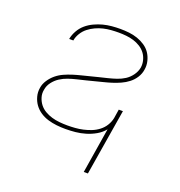

<svg xmlns="http://www.w3.org/2000/svg" viewBox="-127 -635 854 912"><g transform="rotate(20 300.0 -179.0)"><path d="M396 170 433 -59Q417 -39 393.5 -25.5Q370 -12 344.5 -4.5Q319 3 294 5.5Q269 8 244 8Q221 8 198.5 5.5Q176 3 154.5 -3.5Q133 -10 115 -22Q97 -34 84.5 -51Q72 -68 66 -90Q60 -112 64 -135Q67 -155 79.5 -174Q92 -193 109 -207Q126 -221 146 -230Q166 -239 186.5 -245.5Q207 -252 227.5 -257Q248 -262 269 -267.5Q290 -273 310.5 -278Q331 -283 351.5 -288Q372 -293 393 -300Q414 -307 432 -318.5Q450 -330 463.5 -348.5Q477 -367 481 -388Q484 -407 479 -426Q474 -445 463 -459.5Q452 -474 436 -484Q420 -494 402 -499.5Q384 -505 364.5 -507Q345 -509 326 -509Q307 -509 287.5 -507.5Q268 -506 249 -501.5Q230 -497 211.5 -488.5Q193 -480 177 -467.5Q161 -455 150 -437Q139 -419 136 -401V-400H115V-401Q119 -422 130.5 -442.5Q142 -463 159.5 -478Q177 -493 198.5 -503Q220 -513 241 -518.5Q262 -524 284 -526Q306 -528 327 -528Q350 -528 372 -525.5Q394 -523 414.5 -516Q435 -509 453 -497Q471 -485 482.5 -468Q494 -451 499.5 -429Q505 -407 501 -385Q498 -364 486 -345Q474 -326 456.5 -312.5Q439 -299 419 -290Q399 -281 378.5 -274.5Q358 -268 337.5 -263Q317 -258 296.5 -252.5Q276 -247 255.5 -242Q235 -237 214 -232Q193 -227 172.5 -220Q152 -213 133.5 -201Q115 -189 101.5 -171Q88 -153 85 -132Q81 -112 87 -93Q93 -74 104.5 -59.5Q116 -45 132.5 -35.5Q149 -26 167.5 -20.5Q186 -15 206.5 -13Q227 -11 247 -11Q266 -11 286 -12.5Q306 -14 326 -18.5Q346 -23 365 -30.5Q384 -38 401 -51Q418 -64 429 -82Q440 -100 444 -120L451 -165H472L417 170Z"/></g></svg>

Font: Iosevka Thin Extended
Style: Italic
Weight: 100
Width: 7
Italic angle: -9°
Monospace: yes
Designer: Belleve Invis
Foundry: Belleve Invis
Version: Version 32.5.0; ttfautohint (v1.8.4)